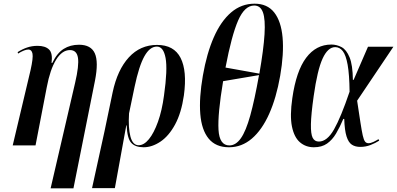

<svg xmlns="http://www.w3.org/2000/svg" viewBox="-20 -790 2157 1043"><path d="M255 233 388 -340Q410 -434 403.5 -476Q397 -518 360 -518Q317 -518 284.5 -465Q252 -412 234 -316L173 0H49L146 -409Q161 -476 156.5 -498.5Q152 -521 134 -521Q114 -521 78 -499L76 -507Q99 -522 126 -531.5Q153 -541 184 -541Q226 -541 246.5 -521Q267 -501 260 -448H264Q290 -502 326 -524.5Q362 -547 409 -547Q474 -547 495 -500.5Q516 -454 496 -352L379 233Z M480 232 548 -78 592 -289Q618 -411 680 -478.5Q742 -546 833 -546Q925 -546 961 -475.5Q997 -405 979 -272Q965 -176 931 -113.5Q897 -51 851.5 -20.5Q806 10 760 10Q715 10 693 -14Q671 -38 668 -109H666L604 232ZM733 -1Q762 -1 789 -34Q816 -67 838 -128Q860 -189 871 -272Q891 -413 879.5 -475Q868 -537 832 -537Q794 -537 764.5 -484.5Q735 -432 711 -318L681 -174Q676 -96 688.5 -48.5Q701 -1 733 -1Z M1224 10Q1152 10 1113.5 -37Q1075 -84 1068 -171Q1061 -258 1082 -379Q1103 -500 1141.5 -587.5Q1180 -675 1235.5 -722.5Q1291 -770 1363 -770Q1432 -770 1469.5 -722.5Q1507 -675 1515 -587Q1523 -499 1502 -378Q1481 -258 1442 -171Q1403 -84 1348 -37Q1293 10 1224 10ZM1389 -390Q1412 -522 1417 -603.5Q1422 -685 1408.5 -722.5Q1395 -760 1361 -760Q1309 -760 1273.5 -678.5Q1238 -597 1205 -423ZM1226 0Q1261 0 1288.5 -39Q1316 -78 1339.5 -162.5Q1363 -247 1387 -382L1192 -349Q1162 -170 1167 -85Q1172 0 1226 0Z M1685 10Q1641 10 1609.5 -17Q1578 -44 1566 -102.5Q1554 -161 1568 -257Q1589 -404 1643 -476Q1697 -548 1780 -548Q1809 -548 1835.5 -534Q1862 -520 1879 -478.5Q1896 -437 1897 -356H1901L1979 -536H2117L1920 -243Q1931 -170 1938 -124.5Q1945 -79 1950.5 -54.5Q1956 -30 1963 -21Q1970 -12 1982 -12Q1994 -12 2009.5 -19.5Q2025 -27 2036 -34L2040 -26Q2020 -13 1993.5 -2.5Q1967 8 1937 8Q1910 8 1891.5 -4Q1873 -16 1862.5 -49Q1852 -82 1850 -144H1845Q1826 -99 1805.5 -64.5Q1785 -30 1756.5 -10Q1728 10 1685 10ZM1712 -21Q1757 -21 1794.5 -87Q1832 -153 1879 -292Q1878 -385 1868.5 -438Q1859 -491 1842 -512.5Q1825 -534 1801 -534Q1761 -534 1732.5 -472Q1704 -410 1684 -268Q1670 -169 1669 -115.5Q1668 -62 1678.5 -41.5Q1689 -21 1712 -21Z"/></svg>

Font: Noto Serif Display ExtraCondensed SemiBold
Style: Italic
Weight: 600
Width: 2
Italic angle: -12°
Designer: Monotype Design Team
Foundry: Monotype Imaging Inc.
Version: Version 2.009